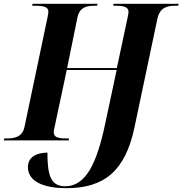

<svg xmlns="http://www.w3.org/2000/svg" viewBox="-44 -734 954 1004"><path d="M303 250C501 250 611 160 659 -67L779 -636C792 -696 831 -704 875 -704H888L890 -714H550L548 -704H561C613 -704 628 -693 628 -671C628 -666 626 -654 622 -636L567 -378H307L361 -643C372 -696 409 -704 451 -704H464L466 -714H126L124 -704H137C195 -704 209 -694 209 -671C209 -667 207 -654 203 -636L84 -70C73 -18 33 -10 -9 -10H-22L-24 0H315L317 -10H304C255 -10 237 -18 237 -44C237 -49 239 -60 242 -72L305 -368H566L505 -82C462 120 405 240 297 240C222 240 204 185 204 64C143 65 102 89 102 140C102 214 182 250 303 250Z"/></svg>

Font: Noto Serif Display
Style: Bold Italic
Weight: 700
Italic angle: -12°
Designer: Monotype Design Team
Foundry: Monotype Imaging Inc.
Version: Version 2.009